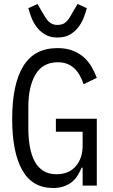

<svg xmlns="http://www.w3.org/2000/svg" viewBox="-20 -930 568 962"><path d="M268 -742Q232 -742 207 -756.5Q182 -771 165 -793Q148 -815 138 -840.5Q128 -866 122 -889L168 -910L187 -877Q198 -858 206.5 -844.5Q215 -831 223.5 -822.5Q232 -814 242.5 -809.5Q253 -805 268 -805Q283 -805 294 -809.5Q305 -814 313.5 -822.5Q322 -831 330.5 -844.5Q339 -858 349 -877L369 -910L415 -889Q409 -866 399 -840.5Q389 -815 372 -793Q355 -771 330 -756.5Q305 -742 268 -742ZM394 -90H389Q381 -71 370 -52.5Q359 -34 342.5 -20Q326 -6 302 3Q278 12 246 12Q142 12 91.5 -77.5Q41 -167 41 -334Q41 -508 96.5 -598.5Q152 -689 268 -689Q312 -689 345 -676Q378 -663 401 -642Q424 -621 439.5 -594Q455 -567 465 -540L399 -508Q391 -531 380.5 -550.5Q370 -570 355 -585Q340 -600 319 -609Q298 -618 270 -618Q194 -618 158 -557Q122 -496 122 -394V-289Q122 -238 129.5 -195.5Q137 -153 153.5 -122Q170 -91 197 -74Q224 -57 263 -57Q325 -57 359.5 -97Q394 -137 394 -200V-270H260V-335H465V0H394Z"/></svg>

Font: PlemolJP
Style: Regular
Weight: 400
Monospace: yes
Version: v2.0.4; ttfautohint (v1.8.4.7-5d5b-dirty) -l 6 -r 45 -G 200 